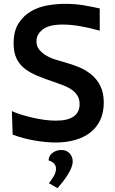

<svg xmlns="http://www.w3.org/2000/svg" viewBox="-20 -731 599 1001"><path d="M271 -102Q334 -102 364.5 -124Q395 -146 395 -188Q395 -214 384 -232Q373 -250 354.5 -263Q336 -276 311.5 -285.5Q287 -295 261 -304Q213 -320 174.5 -336Q136 -352 108.5 -373.5Q81 -395 66 -426.5Q51 -458 51 -505Q51 -570 77.5 -610.5Q104 -651 144 -673.5Q184 -696 231.5 -703.5Q279 -711 320 -711Q372 -711 418.5 -703Q465 -695 500 -687V-571Q452 -585 401 -594Q350 -603 308 -603Q236 -603 203 -577.5Q170 -552 170 -516Q170 -489 185.5 -471Q201 -453 223.5 -440Q246 -427 271.5 -419.5Q297 -412 318 -406Q354 -396 390 -381.5Q426 -367 455.5 -343Q485 -319 503 -283.5Q521 -248 521 -196Q521 -144 502.5 -105Q484 -66 450.5 -40Q417 -14 371 -1Q325 12 270 12Q222 12 162.5 2Q103 -8 46 -29L42 -152Q60 -143 87 -134.5Q114 -126 145.5 -118.5Q177 -111 209.5 -106.5Q242 -102 271 -102ZM233 105Q235 78 255.5 64.5Q276 51 299 51Q328 51 343.5 69Q359 87 359 110Q359 126 352 143.5Q345 161 333.5 179.5Q322 198 308 216Q294 234 280 250L235 224Q248 208 260 188Q272 168 272 148Q272 134 263 123Q254 112 233 105Z"/></svg>

Font: Cantora One
Style: Regular
Weight: 400
Designer: Pablo Impallari, Rodrigo Fuenzalida
Foundry: Pablo Impallari
Version: Version 1.002; ttfautohint (v0.8) -G 200 -r 50